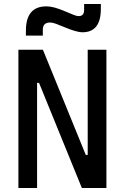

<svg xmlns="http://www.w3.org/2000/svg" viewBox="-20 -943 626 963"><path d="M72.3 0V-693.4H195.3L410.2 -166H419.9V-693.4H513.7V0H390.6L175.8 -527.3H166V0ZM109.9 -764.6V-789.1Q109.9 -911.1 212.4 -911.1Q232.4 -911.1 254.2 -905Q275.9 -898.9 304.2 -887.2Q333 -875.5 348.1 -868.9Q363.3 -862.3 375.5 -862.3Q401.9 -862.3 401.9 -893.6V-922.9H485.8V-898.4Q485.8 -781.2 394 -781.2Q377.4 -781.2 354.5 -788.1Q331.5 -794.9 299.8 -808.1Q278.8 -816.9 261.2 -823.5Q243.7 -830.1 231 -830.1Q194.8 -830.1 194.8 -793.9V-764.6Z"/></svg>

Font: Caskaydia Cove
Style: Regular
Weight: 400
Monospace: yes
Designer: Aaron Bell
Foundry: Saja Typeworks
Version: Version 4.300; ttfautohint (v1.8.3)